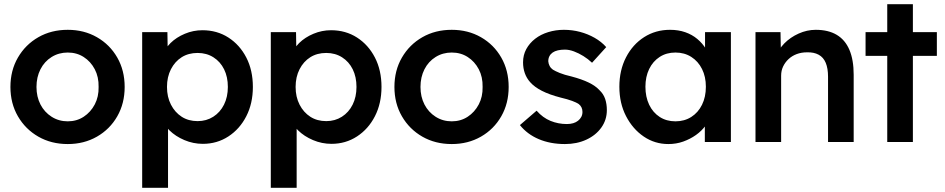

<svg xmlns="http://www.w3.org/2000/svg" viewBox="-20 -681 4531 921"><path d="M30 -264Q30 -343 66 -405Q102 -467 164 -502.5Q226 -538 305 -538Q383 -538 445 -502.5Q507 -467 542.5 -405Q578 -343 578 -264Q578 -185 542.5 -123Q507 -61 445 -25.5Q383 10 305 10Q226 10 164 -25.5Q102 -61 66 -123Q30 -185 30 -264ZM453 -264Q454 -312 434.5 -349Q415 -386 381.5 -407.5Q348 -429 305 -429Q262 -429 227.5 -407.5Q193 -386 174 -348.5Q155 -311 155 -264Q155 -217 174 -180Q193 -143 227.5 -121Q262 -99 305 -99Q348 -99 381.5 -121Q415 -143 434.5 -180Q454 -217 453 -264Z M662 220V-527H783L785 -407L764 -416Q770 -447 798 -474.5Q826 -502 866.5 -519Q907 -536 951 -536Q1021 -536 1075.5 -501Q1130 -466 1161.5 -405Q1193 -344 1193 -264Q1193 -185 1161.5 -123.5Q1130 -62 1075.5 -26.5Q1021 9 953 9Q907 9 864.5 -9Q822 -27 792.5 -56Q763 -85 756 -117L786 -131V220ZM1073 -264Q1073 -312 1055 -348.5Q1037 -385 1004 -406Q971 -427 928 -427Q884 -427 851.5 -406.5Q819 -386 800 -349Q781 -312 781 -264Q781 -216 800 -179Q819 -142 851.5 -121Q884 -100 928 -100Q970 -100 1003 -121Q1036 -142 1054.5 -179Q1073 -216 1073 -264Z M1279 220V-527H1400L1402 -407L1381 -416Q1387 -447 1415 -474.5Q1443 -502 1483.5 -519Q1524 -536 1568 -536Q1638 -536 1692.5 -501Q1747 -466 1778.5 -405Q1810 -344 1810 -264Q1810 -185 1778.5 -123.5Q1747 -62 1692.5 -26.5Q1638 9 1570 9Q1524 9 1481.5 -9Q1439 -27 1409.5 -56Q1380 -85 1373 -117L1403 -131V220ZM1690 -264Q1690 -312 1672 -348.5Q1654 -385 1621 -406Q1588 -427 1545 -427Q1501 -427 1468.5 -406.5Q1436 -386 1417 -349Q1398 -312 1398 -264Q1398 -216 1417 -179Q1436 -142 1468.5 -121Q1501 -100 1545 -100Q1587 -100 1620 -121Q1653 -142 1671.5 -179Q1690 -216 1690 -264Z M1872 -264Q1872 -343 1908 -405Q1944 -467 2006 -502.5Q2068 -538 2147 -538Q2225 -538 2287 -502.5Q2349 -467 2384.5 -405Q2420 -343 2420 -264Q2420 -185 2384.5 -123Q2349 -61 2287 -25.5Q2225 10 2147 10Q2068 10 2006 -25.5Q1944 -61 1908 -123Q1872 -185 1872 -264ZM2295 -264Q2296 -312 2276.5 -349Q2257 -386 2223.5 -407.5Q2190 -429 2147 -429Q2104 -429 2069.5 -407.5Q2035 -386 2016 -348.5Q1997 -311 1997 -264Q1997 -217 2016 -180Q2035 -143 2069.5 -121Q2104 -99 2147 -99Q2190 -99 2223.5 -121Q2257 -143 2276.5 -180Q2296 -217 2295 -264Z M2474 -81 2554 -150Q2584 -116 2621 -101Q2658 -86 2699 -86Q2716 -86 2729.5 -90Q2743 -94 2753 -102Q2763 -110 2768.5 -120.5Q2774 -131 2774 -144Q2774 -168 2756 -182Q2746 -189 2724.5 -197Q2703 -205 2669 -213Q2615 -227 2579 -245.5Q2543 -264 2523 -287Q2506 -306 2497.5 -330Q2489 -354 2489 -382Q2489 -417 2504.5 -445.5Q2520 -474 2547 -495Q2574 -516 2610 -527Q2646 -538 2685 -538Q2725 -538 2762.5 -528Q2800 -518 2832.5 -499.5Q2865 -481 2888 -455L2820 -380Q2801 -398 2778.5 -412Q2756 -426 2733 -434.5Q2710 -443 2690 -443Q2671 -443 2656 -439.5Q2641 -436 2631 -429Q2621 -422 2615.5 -411.5Q2610 -401 2610 -387Q2611 -375 2616.5 -364.5Q2622 -354 2632 -347Q2643 -340 2665 -331Q2687 -322 2722 -314Q2771 -301 2804 -285Q2837 -269 2856 -248Q2875 -230 2883 -206Q2891 -182 2891 -153Q2891 -106 2864.5 -69Q2838 -32 2792.5 -11Q2747 10 2690 10Q2620 10 2564.5 -13.5Q2509 -37 2474 -81Z M2951 -265Q2951 -344 2983 -406Q3015 -468 3070 -503Q3125 -538 3194 -538Q3234 -538 3267 -526.5Q3300 -515 3325 -494Q3350 -473 3366.5 -446Q3383 -419 3389 -388L3362 -395V-527H3486V0H3361V-126L3390 -131Q3383 -104 3364.5 -78.5Q3346 -53 3318.5 -33.5Q3291 -14 3257.5 -2Q3224 10 3186 10Q3121 10 3068 -26Q3015 -62 2983 -124Q2951 -186 2951 -265ZM3366 -265Q3366 -313 3347.5 -350Q3329 -387 3296 -408Q3263 -429 3220 -429Q3177 -429 3144.5 -408Q3112 -387 3094 -350Q3076 -313 3076 -265Q3076 -216 3094 -178.5Q3112 -141 3144.5 -120Q3177 -99 3220 -99Q3263 -99 3296 -120Q3329 -141 3347.5 -178.5Q3366 -216 3366 -265Z M3604 -527H3724L3726 -419L3703 -407Q3713 -443 3742 -472.5Q3771 -502 3811 -520Q3851 -538 3893 -538Q3953 -538 3993.5 -514Q4034 -490 4054.5 -442Q4075 -394 4075 -322V0H3952V-313Q3952 -353 3941 -379.5Q3930 -406 3907 -418.5Q3884 -431 3851 -430Q3824 -430 3801.5 -421.5Q3779 -413 3762.5 -397.5Q3746 -382 3736.5 -362Q3727 -342 3727 -318V0H3666Q3648 0 3632.5 0Q3617 0 3604 0Z M4236 0V-413H4132V-527H4236V-661H4359V-527H4474V-413H4359V0Z"/></svg>

Font: Our Lexend Medium
Style: Regular
Weight: 500
Designer: Bonnie Shaver-Troup, Thomas Jockin
Foundry: Lexend
Version: Version 1.007